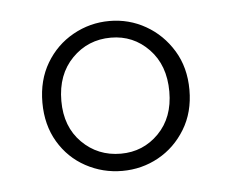

<svg xmlns="http://www.w3.org/2000/svg" viewBox="-32 -775 401 333"><g transform="rotate(-5 168.0 -608.5)"><path d="M169 -508Q208 -508 235 -535.5Q262 -563 262 -608Q262 -654 235 -682Q208 -710 169 -710Q129 -710 101.5 -682Q74 -654 74 -608Q74 -563 101.5 -535.5Q129 -508 169 -508ZM169 -478Q135 -478 105.5 -494Q76 -510 58.5 -539.5Q41 -569 41 -608Q41 -647 58.5 -676.5Q76 -706 105.5 -722.5Q135 -739 169 -739Q203 -739 232 -722.5Q261 -706 279 -676.5Q297 -647 297 -608Q297 -569 279 -539.5Q261 -510 232 -494Q203 -478 169 -478Z"/></g></svg>

Font: Noto Serif SC ExtraLight ExtraLight
Style: Regular
Weight: 250
Version: Version 2.002-H1;hotconv 1.1.0;makeotfexe 2.6.0